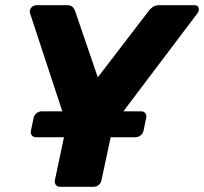

<svg xmlns="http://www.w3.org/2000/svg" viewBox="-20 -720 786 740"><path d="M119 -191Q108.4 -191 102.8 -198.3Q97.1 -205.5 99.1 -216.1L109.6 -265.8Q111.6 -276.4 120.7 -283.6Q129.8 -290.9 140.4 -290.9H524.1Q534.7 -290.9 540.2 -283.6Q545.6 -276.4 543.6 -265.8L533.1 -216.1Q531.1 -205.5 522.2 -198.3Q513.4 -191 502.7 -191ZM212 0Q201.4 0 195.4 -7.2Q189.5 -14.5 191.5 -25.1L236.9 -240.1L96 -668.2Q92 -679.9 99.9 -689.9Q107.9 -700 120.9 -700H238.5Q253.6 -700 260.5 -692.4Q267.4 -684.9 269.1 -678.8L356.9 -421.9L553.9 -678.8Q558 -684.9 567.9 -692.4Q577.9 -700 593 -700H728.4Q743.5 -700 745.9 -689Q748.2 -678 740.5 -668.2L417.1 -240.1L371 -25.1Q369 -14.5 360.4 -7.2Q351.9 0 340.9 0Z"/></svg>

Font: Rubik Light
Style: Italic
Weight: 300
Italic angle: -12°
Designer: Hubert and Fischer
Foundry: Hubert and Fischer
Version: Version 2.300;gftools[0.9.30]